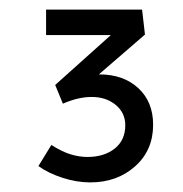

<svg xmlns="http://www.w3.org/2000/svg" viewBox="-20 -792 382 400"><path d="M168 -412Q140 -412 110.5 -421.5Q81 -431 60 -446L87 -490Q109 -476 127 -470.5Q145 -465 162 -465Q197 -465 219 -482.5Q241 -500 241 -531Q241 -557 221 -573.5Q201 -590 171 -590Q143 -590 111 -576L95 -615L211 -719H76V-772H276L282 -720L186 -637H187Q237 -637 268 -608.5Q299 -580 299 -532Q299 -479 261.5 -445.5Q224 -412 168 -412Z"/></svg>

Font: Lexend Deca Light
Style: Regular
Weight: 300
Designer: Bonnie Shaver-Troup, Thomas Jockin
Foundry: Lexend
Version: Version 1.008; ttfautohint (v1.8.4.7-5d5b)